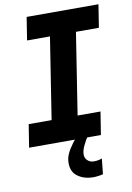

<svg xmlns="http://www.w3.org/2000/svg" viewBox="-99 -761 716 1040"><g transform="rotate(-10 259.0 -241.0)"><path d="M329 218Q275 218 239.5 190Q204 162 210 104Q213 77 232.5 45.5Q252 14 277 -15Q302 -44 322 -63.5Q342 -83 345 -86L378 -66Q375 -63 363.5 -47Q352 -31 337.5 -8.5Q323 14 311.5 37.5Q300 61 298 80Q295 104 309.5 119Q324 134 347 134Q358 134 369 132Q380 130 391 126L382 211Q371 214 355.5 216Q340 218 329 218ZM13 0 33 -126H159L229 -574H103L123 -700H518L498 -574H372L302 -126H428L408 0Z"/></g></svg>

Font: MuseoModerno SemiBold
Style: Italic
Weight: 600
Italic angle: -9°
Designer: Pablo Cosgaya, Héctor Gatti, Marcela Romero, and the Authors of The MuseoModerno Project.
Foundry: Omnibus-Type Team
Version: Version 1.003